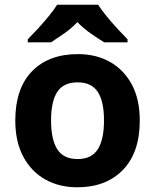

<svg xmlns="http://www.w3.org/2000/svg" viewBox="-20 -786 659 816"><path d="M574 -273.7Q574 -138 502.5 -64Q431 10 308 10Q232.1 10 172.8 -23.1Q113.4 -56.2 79.2 -119.8Q45 -183.4 45 -274Q45 -410 116 -483Q187 -556 311 -556Q388.4 -556 447.2 -523Q506 -490 540 -427.3Q574 -364.5 574 -273.7ZM197 -274Q197 -193 223.5 -151.5Q250 -110 309.9 -110Q369 -110 395.5 -151.5Q422 -193 422 -274Q422 -355 395.5 -395.5Q369 -436 309.5 -436Q250 -436 223.5 -395.5Q197 -355 197 -274ZM397 -766Q411 -744 433.5 -716.5Q456 -689 480 -663Q504 -637 522 -619V-606H423Q397 -622 366 -643.5Q335 -665 309 -692Q283 -665 253 -644Q223 -623 197 -606H98V-619Q117 -638 140.5 -663.5Q164 -689 186.5 -716.5Q209 -744 223 -766Z"/></svg>

Font: Noto Sans Ol Chiki
Style: Regular
Weight: 400
Designer: Monotype Design Team, Lewis McGuffie
Foundry: Monotype Imaging Inc.
Version: Version 2.003